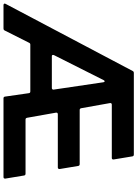

<svg xmlns="http://www.w3.org/2000/svg" viewBox="102 -944 803 1124"><g transform="rotate(90 504.0 -381.5)"><path d="M-29 0Q-34 0 -36.5 -3.5Q-39 -7 -36 -12L357 -756Q360 -763 369 -763H846Q856 -763 857 -754L875 -645V-643Q875 -634 866 -634H554Q549 -634 546.5 -631Q544 -628 545 -623L575 -455Q577 -446 585 -446H902Q912 -446 913 -437L931 -329V-327Q931 -323 928.5 -320.5Q926 -318 922 -318H610Q605 -318 602.5 -315Q600 -312 601 -307L631 -138Q633 -129 641 -129H958Q968 -129 969 -120L987 -11V-9Q987 0 978 0H517Q508 0 507 -9L487 -148Q486 -157 477 -157H203Q195 -157 192 -150L120 -7Q117 0 108 0ZM457 -283Q461 -283 464 -286Q467 -289 466 -294L423 -585Q422 -592 417 -592Q414 -592 411 -587L264 -295Q263 -293 263 -290Q263 -283 271 -283Z"/></g></svg>

Font: Open Sauce Two
Style: Bold Italic
Weight: 700
Italic angle: -10°
Designer: Alfredo Marco Pradil
Foundry: Creative Sauce Fz LLC
Version: Version 1.477